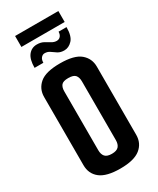

<svg xmlns="http://www.w3.org/2000/svg" viewBox="-220 -933 823 1003"><g transform="rotate(-30 191.0 -431.5)"><path d="M191 6Q108 6 70 -24Q32 -54 32 -106V-517Q32 -566 68.5 -597Q105 -628 191 -628Q277 -628 313.5 -597Q350 -566 350 -517V-106Q350 -55 312 -24.5Q274 6 191 6ZM191 -83Q220 -83 232 -96.5Q244 -110 244 -135V-489Q244 -513 233 -526.5Q222 -540 190 -540Q159 -540 148.5 -527Q138 -514 138 -490V-135Q138 -110 150 -96.5Q162 -83 191 -83ZM65 -674Q65 -725 84.5 -749.5Q104 -774 136 -774Q159 -774 175.5 -765Q192 -756 206.5 -747Q221 -738 236 -738Q251 -738 259.5 -748.5Q268 -759 268 -775H316Q316 -721 294.5 -698Q273 -675 246 -675Q223 -675 207.5 -685Q192 -695 179 -704.5Q166 -714 148 -714Q136 -714 127 -703.5Q118 -693 118 -674ZM60 -803V-869H321V-803Z"/></g></svg>

Font: Smooch Sans
Style: Bold
Weight: 700
Designer: Robert E. Leuschke
Foundry: Robert E. Leuschke
Version: Version 1.010